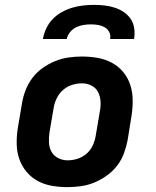

<svg xmlns="http://www.w3.org/2000/svg" viewBox="-20 -760 640 788"><path d="M257 8Q224 8 192.5 2.5Q161 -3 134.5 -17.5Q108 -32 88.5 -55.5Q69 -79 59 -108Q49 -137 48.5 -169.5Q48 -202 53 -234L70 -334Q74 -361 84.5 -388.5Q95 -416 112.5 -439.5Q130 -463 154.5 -480.5Q179 -498 206 -509Q233 -520 261 -524Q289 -528 316 -528Q349 -528 380.5 -522.5Q412 -517 439 -502.5Q466 -488 485.5 -464.5Q505 -441 514.5 -412Q524 -383 524.5 -350.5Q525 -318 520 -286L504 -186Q499 -159 489 -131.5Q479 -104 461 -80.5Q443 -57 418.5 -39.5Q394 -22 367.5 -11Q341 0 312.5 4Q284 8 257 8ZM257 -102Q278 -102 298.5 -108.5Q319 -115 335.5 -129.5Q352 -144 361 -164Q370 -184 373 -204L390 -304Q394 -325 392.5 -345.5Q391 -366 382 -383Q373 -400 355 -409Q337 -418 317 -418Q296 -418 275.5 -411.5Q255 -405 238.5 -390.5Q222 -376 212.5 -356Q203 -336 200 -316L183 -216Q180 -195 181 -174.5Q182 -154 191.5 -137Q201 -120 219 -111Q237 -102 257 -102ZM156 -600Q160 -622 170 -643.5Q180 -665 196.5 -682Q213 -699 234 -710.5Q255 -722 277 -728.5Q299 -735 321.5 -737.5Q344 -740 366 -740Q388 -740 409.5 -737.5Q431 -735 451 -728.5Q471 -722 488 -710.5Q505 -699 516.5 -682Q528 -665 531 -643.5Q534 -622 530 -600H432Q435 -615 428.5 -628Q422 -641 409.5 -648Q397 -655 382.5 -657.5Q368 -660 353 -660Q338 -660 322.5 -657.5Q307 -655 292.5 -648Q278 -641 267.5 -628Q257 -615 254 -600Z"/></svg>

Font: Iosevka Aile Extrabold
Style: Italic
Weight: 800
Italic angle: -9°
Designer: Belleve Invis
Foundry: Belleve Invis
Version: Version 31.1.0; ttfautohint (v1.8.4)